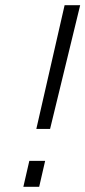

<svg xmlns="http://www.w3.org/2000/svg" viewBox="-20 -720 329 740"><path d="M120 -223 229 -700H289L173 -223ZM70 0 93 -100H154L131 0Z"/></svg>

Font: Titillium Web Light
Style: Italic
Weight: 300
Italic angle: -13°
Version: Version 1.002;PS 57.000;hotconv 1.0.70;makeotf.lib2.5.55311